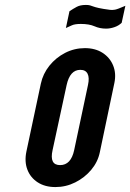

<svg xmlns="http://www.w3.org/2000/svg" viewBox="-20 -750 528 778"><path d="M204.5 8Q247 8 285 -11Q323 -30 349.8 -62Q376.5 -94 384.5 -133L443.5 -414Q451.5 -452.5 438.5 -484.5Q425.5 -516.5 395.8 -535.8Q366 -555 324 -555Q281.5 -555 244 -535.8Q206.5 -516.5 180.2 -483.8Q154 -451 145.5 -411L87 -136Q78.5 -95 91 -62.5Q103.5 -30 133 -11Q162.5 8 204.5 8ZM223.5 -81Q179.5 -81 193 -141.5L250 -405.5Q263.5 -467 305.5 -467Q327 -467 335 -451Q343 -435 336.5 -405.5L280.5 -141.5Q267.5 -81 223.5 -81ZM247 -636.5Q258.5 -641.5 270.8 -647.2Q283 -653 307.5 -653Q341.5 -653 363 -643.5Q384.5 -634 410 -634Q426 -634 443.2 -639.8Q460.5 -645.5 473 -657.5L488 -726.5Q456 -712.5 445.8 -710.8Q435.5 -709 426.5 -710Q396 -714 380.5 -717.5Q365 -721 357.8 -723.8Q350.5 -726.5 344.8 -728.2Q339 -730 328 -730Q305 -730 290.8 -722.2Q276.5 -714.5 261.5 -704.5Z"/></svg>

Font: League Gothic SemiExpanded Italic
Style: Regular
Weight: 400
Width: 6
Designer: The League of Moveable Type
Version: Version 1.600; ttfautohint (v1.8.3)